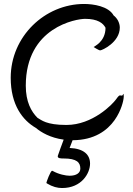

<svg xmlns="http://www.w3.org/2000/svg" viewBox="-20 -703 669 968"><path d="M553 -625C527 -672 450 -683 404 -683C206 -683 34 -519 34 -311C34 -173 95 -96 161 -58C187 -36 234 -8 301 1C290 29 280 59 272 81C266 97 291 96 301 96C367 96 385 116 385 147C385 169 365 183 331 183C312 183 276 176 246 159C245 159 244 158 243 158C234 158 214 216 214 218C214 220 215 221 217 222C245 239 270 245 293 245C392 245 434 170 434 122C434 78 404 46 331 43L346 4C568 3 602 -194 603 -206C603 -209 604 -213 604 -217C604 -224 603 -230 602 -230C600 -230 600 -221 594 -221C591 -221 588 -222 585 -222C581 -222 577 -219 565 -202C547 -177 447 -73 315 -73C212 -73 189 -98 169 -109C137 -141 110 -190 110 -271C110 -567 366 -608 409 -608C473 -608 500 -586 512 -563C512 -491 452 -468 452 -466C452 -466 478 -449 485 -449C495 -449 584 -490 584 -564C584 -575 581 -587 575 -599C569 -610 561 -619 553 -625Z"/></svg>

Font: Oregano
Style: Regular
Weight: 400
Designer: Astigmatic (AOETI)
Foundry: Astigmatic (AOETI)
Version: Version 1.000